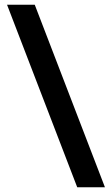

<svg xmlns="http://www.w3.org/2000/svg" viewBox="-20 -731 464 812"><path d="M9.8 -710.9H127L423.8 61H306.6Z"/></svg>

Font: TypoPRO Roboto
Style: Regular
Weight: 500
Designer: Google
Version: Version 2.136; 2016